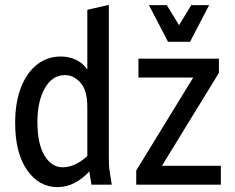

<svg xmlns="http://www.w3.org/2000/svg" viewBox="-20 -755 962 785"><path d="M42 -252Q42 -337 66 -398Q90 -459 132 -491.5Q174 -524 229 -524Q260 -524 288.5 -511.5Q317 -499 337 -471V-715L425 -735V-122Q425 -101 425.5 -83.5Q426 -66 430 -44L437 0H354L345 -54Q320 -26 286.5 -8Q253 10 215 10Q139 10 90.5 -60Q42 -130 42 -252ZM133 -257Q133 -167 162 -119Q191 -71 236 -71Q263 -71 288.5 -83.5Q314 -96 337 -117V-317Q337 -386 309 -417Q281 -448 246 -448Q194 -448 163.5 -394.5Q133 -341 133 -257ZM537 -58 770 -438H546V-515H875V-457L642 -77H883V0H537ZM835 -734 757 -584H667L589 -734H662L712 -652L762 -734Z"/></svg>

Font: Radio Canada Condensed
Style: Regular
Weight: 400
Width: 3
Designer: Charles Daoud, Etienne Aubert Bonn, Alexandre Saumier Demers, Jacques Le Bailly
Foundry: Radio-Canada
Version: Version 2.104; ttfautohint (v1.8.4.7-5d5b);gftools[0.9.28.de